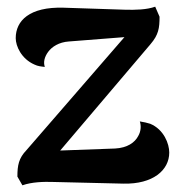

<svg xmlns="http://www.w3.org/2000/svg" viewBox="-20 -544 541 574"><path d="M429 -174C420 -177 410 -179 398 -181C402 -169 402 -152 393 -137C383 -118 361 -102 324 -100L160 -94L430 -412C454 -440 457 -460 457 -494L444 -524C419 -515 385 -514 352 -515L170 -521C68 -524 27 -482 27 -430C27 -406 44 -368 83 -351C93 -346 104 -345 114 -344C109 -358 113 -374 124 -389C135 -404 156 -418 186 -420L352 -433L59 -95C36 -71 32 -50 32 -16L47 10C75 0 111 -1 139 0L349 5C437 7 486 -35 486 -88C486 -114 470 -157 429 -174Z"/></svg>

Font: Arima Koshi ExtraBold
Style: Regular
Weight: 800
Designer: Joana Correia and Natanael Gama
Foundry: NDISCOVER
Version: Version 1.019;PS 001.019;hotconv 1.0.88;makeotf.lib2.5.64775